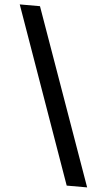

<svg xmlns="http://www.w3.org/2000/svg" viewBox="-67 -828 533 936"><g transform="rotate(5 199.0 -360.0)"><path d="M-9 -790H90L396 70H296Z"/></g></svg>

Font: Prodigy Sans Medium
Style: Regular
Weight: 500
Designer: Wei Huang
Foundry: Wei Huang
Version: Version 1.003; ttfautohint (v1.8.3)